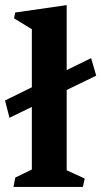

<svg xmlns="http://www.w3.org/2000/svg" viewBox="-38 -739 400 759"><path d="M225.6 -65.9 296.9 -33.2 289.6 0H15.1L22.5 -37.1L87.9 -68.8V-316.4L-0.5 -273.4L-18.1 -341.8L87.9 -394V-623.5L17.6 -666.5L22 -689.5L225.6 -718.8V-461.9L322.3 -509.3L342.3 -439.9L225.6 -383.3Z"/></svg>

Font: Vesper Libre
Style: Bold
Weight: 700
Designer: Robert Keller & Kimya Gandhi
Foundry: Mota Italic
Version: Version 1.058